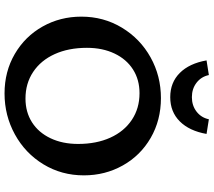

<svg xmlns="http://www.w3.org/2000/svg" viewBox="-66 -844 918 825"><g transform="rotate(90 392.5 -432.0)"><path d="M240 -861 303 -871Q310 -838 336 -818Q362 -798 398 -798Q434 -798 460 -818Q486 -838 493 -871L556 -861Q543 -787 502 -746Q461 -705 398 -705Q335 -705 294 -746Q253 -787 240 -861ZM52 -323Q52 -419 99.5 -497.5Q147 -576 227 -620.5Q307 -665 402 -665Q497 -665 573 -621Q649 -577 691.5 -501Q734 -425 734 -334Q734 -238 686.5 -160Q639 -82 558 -37.5Q477 7 382 7Q288 7 212.5 -37Q137 -81 94.5 -156.5Q52 -232 52 -323ZM599 -309Q599 -388 572 -447.5Q545 -507 495.5 -540Q446 -573 381 -573Q323 -573 279 -545Q235 -517 210.5 -465.5Q186 -414 186 -347Q186 -268 213 -208.5Q240 -149 289.5 -116Q339 -83 404 -83Q462 -83 506 -111Q550 -139 574.5 -190.5Q599 -242 599 -309Z"/></g></svg>

Font: Ysabeau Infant
Style: Bold
Weight: 700
Designer: Christian Thalmann (Catharsis Fonts)
Version: Version 0.003